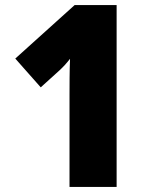

<svg xmlns="http://www.w3.org/2000/svg" viewBox="-20 -734 593 754"><path d="M438 0V-714H273L40 -504L140 -391L214 -458C228 -471 241 -485 255 -503C253 -457 253 -390 253 -361V0Z"/></svg>

Font: Noto Sans Arabic UI SmCn Bk
Style: Regular
Weight: 900
Width: 4
Designer: Monotype Design Team, Nadine Chahine and Nizar Qandah
Foundry: Monotype Imaging Inc.
Version: Version 2.010